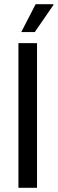

<svg xmlns="http://www.w3.org/2000/svg" viewBox="-20 -891 274 911"><path d="M67.4 0V-686.5H155.7V0ZM80.8 -738.7 149.1 -871.2H232.8L233.8 -867.7L144.9 -738.7Z"/></svg>

Font: Archivo SemiBold Condensed
Style: Regular
Weight: 600
Width: 3
Version: Version 2.001